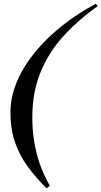

<svg xmlns="http://www.w3.org/2000/svg" viewBox="-20 -826 543 1028"><path d="M229 182Q171 124 127.5 64.5Q84 5 60 -65Q36 -135 36 -223Q36 -307 70.5 -388.5Q105 -470 167 -546Q229 -622 312.5 -688Q396 -754 493 -806L503 -793Q398 -719 319 -632Q240 -545 196.5 -438Q153 -331 153 -198Q153 -128 163.5 -65Q174 -2 194.5 55.5Q215 113 247 169Z"/></svg>

Font: Playfair Display SemiBold
Style: Italic
Weight: 600
Italic angle: -14°
Designer: Claus Eggers Sørensen
Foundry: Claus Eggers Sørensen
Version: Version 1.203